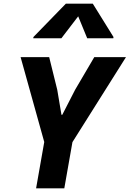

<svg xmlns="http://www.w3.org/2000/svg" viewBox="-20 -1028 708 1048"><path d="M231 -219 92.5 -716H248.5L292.5 -538L315.5 -401.5H320L390 -538L494.5 -716H667.5L354.5 -219ZM177 0 236.5 -338H390.5L331 0ZM161.5 -819 162.5 -826 339.5 -1008H486.5L599.5 -826L598.5 -819H456L395.5 -966.5H428L315 -819Z"/></svg>

Font: Google Sans Code
Style: Italic
Weight: 400
Italic angle: -10°
Monospace: yes
Designer: Google Sans Code Authors
Foundry: Google LLC
Version: Version 6.000